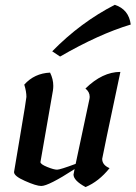

<svg xmlns="http://www.w3.org/2000/svg" viewBox="-20 -756 557 788"><path d="M331.1 11.7Q281.7 -15.1 281.7 -39.6Q281.7 -42.5 286.1 -62Q179.2 7.3 149.4 7.3Q128.9 7.3 82 -13.7Q37.6 -33.2 37.6 -49.8L62.5 -197.8Q88.4 -350.6 88.4 -358.4Q88.4 -380.4 79.6 -408.7Q121.1 -455.1 185.5 -458Q198.7 -431.2 198.7 -403.8Q198.7 -394.5 197.3 -384.8L146 -90.8Q146 -82 173.6 -70.8Q201.2 -59.6 214.4 -59.6Q226.6 -59.6 290.5 -83.5L346.7 -347.7Q348.1 -353.5 348.1 -358.9Q348.1 -378.9 330.6 -392.6Q400.4 -460.9 474.1 -460.9Q399.4 -108.9 399.4 -104Q399.4 -78.6 429.7 -65.9Q385.3 -10.7 331.1 11.7ZM226.6 -523.9 194.3 -545.4Q310.5 -664.1 451.2 -736.3Q508.8 -717.3 516.6 -655.3Q386.2 -616.2 226.6 -523.9Z"/></svg>

Font: Balgruf
Style: Italic
Weight: 500
Italic angle: -12°
Designer: Paul James Miller
Foundry: High-Logic / Made with FontCreator
Version: Version 1.201;March 28, 2021;FontCreator 13.0.0.2683 64-bit